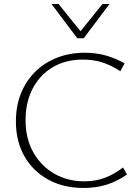

<svg xmlns="http://www.w3.org/2000/svg" viewBox="-20 -927 693 954"><path d="M395 7Q296 7 220 -34.5Q144 -76 101.5 -150.5Q59 -225 59 -324Q59 -400 84 -462.5Q109 -525 155 -570.5Q201 -616 264 -640.5Q327 -665 402 -665Q458 -665 507 -651Q556 -637 599 -612L578 -573Q536 -601 491 -616Q446 -631 392 -631Q306 -631 242 -593Q178 -555 142.5 -487Q107 -419 107 -330Q107 -239 145 -171Q183 -103 249 -64.5Q315 -26 399 -26Q456 -26 503.5 -44.5Q551 -63 591 -95L611 -60Q564 -27 511.5 -10Q459 7 395 7ZM364 -737 373 -763 489 -907H524L396 -737ZM364 -737 236 -907H271L388 -762L396 -737Z"/></svg>

Font: Ysabeau Infant ExtraLight
Style: Regular
Weight: 250
Designer: Christian Thalmann (Catharsis Fonts)
Version: Version 2.001;gftools[0.9.30]; featfreeze: ss01,ss02,lnum